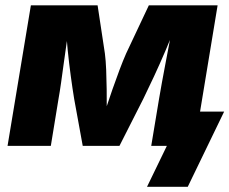

<svg xmlns="http://www.w3.org/2000/svg" viewBox="-20 -556 874 732"><path d="M8.8 0 97.7 -535.6H352.1L379.9 -352.1Q383.3 -325.7 384.8 -290Q386.2 -254.4 386.7 -215.8Q387.2 -177.2 387 -140.9Q386.7 -104.5 386.2 -76.7H362.8Q371.6 -104.5 383.5 -140.9Q395.5 -177.2 408.9 -215.8Q422.4 -254.4 435.8 -290Q449.2 -325.7 460.9 -352.1L547.4 -535.6H809.6L721.2 0H556.6L586.4 -179.2Q590.8 -205.6 597.2 -240.7Q603.5 -275.9 611.1 -315.2Q618.7 -354.5 626 -393.3Q633.3 -432.1 639.2 -466.3H652.8Q633.8 -416.5 611.6 -364.5Q589.4 -312.5 567.1 -264.6Q544.9 -216.8 526.4 -179.2L435.5 0H295.4L262.7 -179.2Q256.3 -218.3 249.8 -266.4Q243.2 -314.5 238 -366.2Q232.9 -418 230.5 -466.3H245.1Q239.7 -431.6 234.1 -392.8Q228.5 -354 223.1 -314.9Q217.8 -275.9 212.9 -241Q208 -206.1 203.1 -179.2L173.8 0ZM540.5 156.2 616.2 0H573.2L594.7 -130.4H834.5L695.8 156.2Z"/></svg>

Font: Inter 20pt ExtraBold
Style: Italic
Weight: 800
Italic angle: -9.3988°
Version: Version 4.001;git-66647c0bb